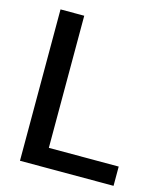

<svg xmlns="http://www.w3.org/2000/svg" viewBox="-108 -796 743 876"><g transform="rotate(15 263.5 -357.5)"><path d="M69 -715H181V-91H511V0H69Z"/></g></svg>

Font: Freesentation 6 SemiBold
Style: Regular
Weight: 600
Designer: glyphs from Roboto by Christian Robertson / Hangul glyphs from Noto Sans CJK(Source Han Sans) by Jang Soo-young and Kang
Foundry: PT&
Version: Version 2.001